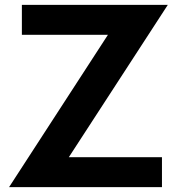

<svg xmlns="http://www.w3.org/2000/svg" viewBox="-20 -770 735 790"><path d="M17.3 0 424.1 -626.8H70V-750H670.5L263.2 -123.2H646.4V0Z"/></svg>

Font: Spartan
Style: Bold
Weight: 700
Designer: Matt Bailey, Mirko Velimirovic
Foundry: Matt Bailey
Version: Version 1.005